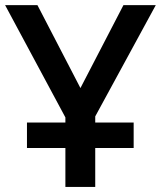

<svg xmlns="http://www.w3.org/2000/svg" viewBox="-20 -734 632 754"><path d="M295.9 -388.2 464.8 -713.9H591.8L354 -276.9V-252.9H504.9V-152.8H354V0H236.8V-152.8H85.9V-252.9H236.8V-272.9L0 -713.9H127Z"/></svg>

Font: JBL Sans
Style: Semibold
Weight: 600
Version: Version 1.10